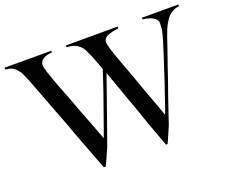

<svg xmlns="http://www.w3.org/2000/svg" viewBox="-146 -903 1284 1089"><g transform="rotate(-20 496.5 -358.5)"><path d="M308 3Q292 -39 271 -94Q250 -149 230 -202Q210 -255 197 -292Q171 -359 147 -422.5Q123 -486 99 -549Q90 -574 77 -606Q64 -638 56 -654Q47 -671 28.5 -689Q10 -707 -28 -709V-720H254V-710Q242 -710 224.5 -705.5Q207 -701 193.5 -690Q180 -679 180 -659Q180 -646 189 -617.5Q198 -589 211 -554Q224 -519 236 -487.5Q248 -456 256 -437Q276 -382 296.5 -328.5Q317 -275 335 -229Q353 -182 364 -152Q368 -163 381.5 -200.5Q395 -238 409 -278Q427 -328 449 -391.5Q471 -455 493 -524Q478 -564 466 -594.5Q454 -625 440 -654Q429 -675 407 -691Q385 -707 342 -709V-720H655V-710Q641 -708 619 -703.5Q597 -699 579.5 -689Q562 -679 562 -659Q562 -647 571 -617Q580 -587 593 -550.5Q606 -514 619 -480.5Q632 -447 639 -427Q650 -395 664 -356Q678 -317 691.5 -280.5Q705 -244 714 -220Q729 -177 736 -158Q740 -166 747 -186Q754 -206 762 -230.5Q770 -255 778 -278Q786 -301 791 -315Q798 -337 808 -367Q818 -397 827.5 -427Q837 -457 845 -480Q858 -521 869 -557Q883 -603 885 -624Q887 -645 887 -655Q887 -673 872.5 -685Q858 -697 838 -703Q818 -709 801 -710V-720H1021V-710Q996 -707 979 -696Q961 -685 958 -681Q943 -666 928 -639Q913 -612 899 -571Q890 -543 875.5 -501.5Q861 -460 846 -417Q831 -374 820 -340Q808 -306 792 -260.5Q776 -215 761 -170Q746 -125 735 -93L693 3H683Q656 -69 632.5 -135Q609 -201 588 -262Q576 -294 561 -337Q546 -380 531 -422Q516 -464 505 -494Q496 -469 483.5 -433Q471 -397 458 -360Q445 -323 435 -295Q417 -243 399 -192.5Q381 -142 364 -95L320 3Z"/></g></svg>

Font: Mulat Addis
Style: Regular
Weight: 400
Designer: Fasil fikreab
Version: Version 1.001; ttfautohint (v1.8.3)